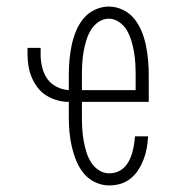

<svg xmlns="http://www.w3.org/2000/svg" viewBox="-20 -558 540 586"><path d="M313 8Q291 8 270 -2Q249 -12 235 -29.5Q221 -47 212.5 -68Q204 -89 199 -111Q194 -133 192 -155.5Q190 -178 190 -200V-247Q172 -247 154.5 -252Q137 -257 121.5 -266.5Q106 -276 95 -290.5Q84 -305 77 -321.5Q70 -338 67 -356Q64 -374 64 -392V-412H104V-392Q104 -373 108.5 -353.5Q113 -334 124 -318Q135 -302 153 -293Q171 -284 190 -283V-330Q190 -352 192 -374.5Q194 -397 198.5 -419Q203 -441 211.5 -462Q220 -483 234 -500.5Q248 -518 269 -528Q290 -538 312 -538Q334 -538 355 -528Q376 -518 390 -500.5Q404 -483 412.5 -462Q421 -441 425.5 -419Q430 -397 432 -374.5Q434 -352 434 -330V-247H230V-200Q230 -183 231 -165.5Q232 -148 235 -130.5Q238 -113 243 -96Q248 -79 257 -64Q266 -49 281 -39Q296 -29 313 -29Q326 -29 338 -33.5Q350 -38 359 -47Q368 -56 374 -67.5Q380 -79 383.5 -91.5Q387 -104 389 -116.5Q391 -129 392 -142H432Q431 -124 428 -106.5Q425 -89 418.5 -72Q412 -55 402.5 -40Q393 -25 379 -13.5Q365 -2 348 3Q331 8 313 8ZM230 -283H394V-330Q394 -347 393 -364.5Q392 -382 389 -399.5Q386 -417 381 -433.5Q376 -450 367.5 -465Q359 -480 344 -490.5Q329 -501 312 -501Q295 -501 280 -490.5Q265 -480 256.5 -465Q248 -450 243 -433.5Q238 -417 235 -399.5Q232 -382 231 -364.5Q230 -347 230 -330Z"/></svg>

Font: Iosevka Slab Extralight
Style: Regular
Weight: 200
Monospace: yes
Designer: Belleve Invis
Foundry: Belleve Invis
Version: Version 11.1.1; ttfautohint (v1.8.3)